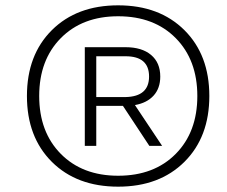

<svg xmlns="http://www.w3.org/2000/svg" viewBox="-20 -690 850 720"><path d="M174.5 -577Q268 -670 423 -670Q578 -670 671.5 -577Q765 -484 765 -330Q765 -176 671.5 -83Q578 10 423 10Q268 10 174.5 -83Q81 -176 81 -330Q81 -484 174.5 -577ZM423 -31Q558 -31 639 -113Q720 -195 720 -330Q720 -465 639 -547Q558 -629 423 -629Q289 -629 208 -547Q127 -465 127 -330Q127 -195 208 -113Q289 -31 423 -31ZM581 -403Q581 -359 556 -331.5Q531 -304 486 -296L588 -143H540L441 -293H341V-143H298V-513H451Q512 -513 546.5 -484Q581 -455 581 -403ZM341 -479V-326H451Q539 -328 539 -403Q539 -479 451 -479Z"/></svg>

Font: Elaine Sans Light
Style: Italic
Weight: 300
Italic angle: -13°
Designer: Wei Huang
Foundry: Wei Huang
Version: Version 2.001;December 24, 2019;FontCreator 12.0.0.2547 64-b